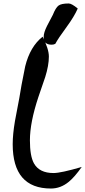

<svg xmlns="http://www.w3.org/2000/svg" viewBox="-20 -1040 490 1104"><path d="M53 -211Q53 -267 66 -344Q78 -410 91 -476Q100 -537 125 -659Q153 -772 225 -829Q261 -758 261 -715Q261 -664 240 -597Q221 -540 201 -483Q152 -336 152 -233Q152 -143 175 -101Q206 -45 288 -45Q330 -45 450 -80Q409 -22 376 5Q329 44 273 44Q53 44 53 -211ZM298 -788Q289 -783 277 -783Q231 -783 231 -827Q231 -853 251 -892Q282 -950 284 -955Q300 -995 316 -1007.5Q332 -1020 375 -1020Q392 -1020 427 -991Q407 -945 363 -885Q315 -820 298 -788Z"/></svg>

Font: Wortlaut AH
Style: SemiBold
Weight: 600
Designer: Andreas Höfeld
Foundry: Fontgrube AH
Version: Version 2.59